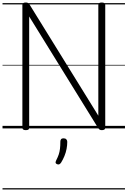

<svg xmlns="http://www.w3.org/2000/svg" viewBox="-20 -1021 1014 1527"><path d="M185 14Q158 14 158 -5V-982Q158 -992 164.5 -996.5Q171 -1001 185 -1001Q196 -1001 202.5 -997.5Q209 -994 215 -985L762 -101V-982Q762 -992 768.5 -996.5Q775 -1001 789 -1001Q817 -1001 817 -982V-5Q817 5 810 9.5Q803 14 790 14Q779 14 773.5 10.5Q768 7 761 -2L212 -890V-5Q212 5 206 9.5Q200 14 185 14ZM434 285Q423 280 422 273.5Q421 267 427 254Q440 229 447 208Q454 187 457 162.5Q460 138 460 104Q460 93 466 86Q472 79 485 79Q500 79 507.5 87Q515 95 515 107Q515 134 509.5 163Q504 192 492.5 220Q481 248 466 272Q459 282 452 285.5Q445 289 434 285ZM0 476H974V486H0ZM0 -20H974V0H0ZM0 -505H974V-500H0ZM0 -996H974V-986H0Z"/></svg>

Font: Playwrite PL Guides
Style: Regular
Weight: 400
Designer: Veronika Burian, José Scaglione
Foundry: TypeTogether
Version: Version 1.003